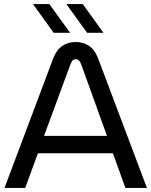

<svg xmlns="http://www.w3.org/2000/svg" viewBox="-20 -917 739 937"><path d="M2 0 240 -633Q256 -674 284 -693Q312 -712 349 -712Q386 -712 414 -693.5Q442 -675 458 -634L697 0H592L531 -169H165L103 0ZM195 -254H502L377 -601Q372 -614 366 -621Q360 -628 349 -628Q339 -628 333.5 -621Q328 -614 323 -601ZM405 -757 304 -897H384L485 -757ZM242 -757 141 -897H221L322 -757Z"/></svg>

Font: MuseoModerno
Style: Regular
Weight: 400
Designer: Pablo Cosgaya, Héctor Gatti, Marcela Romero, and the Authors of The MuseoModerno Project.
Foundry: Omnibus-Type Team
Version: Version 1.001